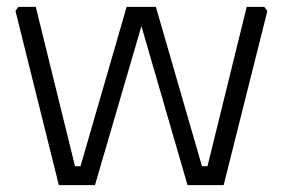

<svg xmlns="http://www.w3.org/2000/svg" viewBox="-20 -538 821 558"><path d="M25 -506 33 -518H84L198 -55H214L348 -518H433L567 -55H583L697 -518H748L757 -506L630 0H525L391 -462L256 0H151Z"/></svg>

Font: Oxanium Light
Style: Regular
Weight: 300
Designer: Severin Meyer
Version: Version 1.000